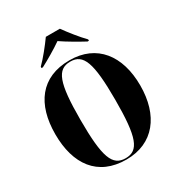

<svg xmlns="http://www.w3.org/2000/svg" viewBox="-214 -1077 1153 1232"><g transform="rotate(-30 362.5 -460.5)"><path d="M184 -781V-771H194C240 -795 314 -838 359 -870C405 -838 480 -795 525 -771H535V-781C497 -819 444 -886 412 -931H308C276 -886 223 -819 184 -781ZM363 10C565 10 677 -137 677 -358C677 -580 565 -725 364 -725C151 -725 48 -580 48 -359C48 -137 151 10 363 10ZM363 0C266 0 234 -81 234 -358C234 -634 266 -715 364 -715C460 -715 492 -634 492 -358C492 -81 460 0 363 0Z"/></g></svg>

Font: Noto Serif Display Condensed Black
Style: Regular
Weight: 900
Width: 3
Designer: Monotype Design Team
Foundry: Monotype Imaging Inc.
Version: Version 2.009